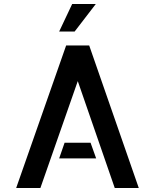

<svg xmlns="http://www.w3.org/2000/svg" viewBox="-20 -948 781 968"><path d="M679.7 0H558.6L372.1 -539.1L183.6 0H61.5L313.5 -718.8H429.7ZM436.5 -228.5 464.8 -149.4H278.3L305.7 -228.5ZM462.9 -927.7 356.4 -789.1H278.3L343.8 -927.7Z"/></svg>

Font: Allerta
Style: Stencil
Weight: 400
Designer: Matt McInerney
Foundry: Matt McInerney
Version: Version 1.0